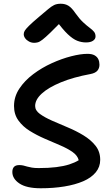

<svg xmlns="http://www.w3.org/2000/svg" viewBox="-20 -998 601 1027"><path d="M198 9Q122 9 84 -16.5Q46 -42 46 -78Q46 -96 55 -105.5Q64 -115 83 -115Q96 -115 105.5 -112.5Q115 -110 125.5 -107Q136 -104 150.5 -101.5Q165 -99 187 -99Q240 -99 280.5 -104Q321 -109 350.5 -118.5Q380 -128 401 -141Q395 -166 368 -185Q341 -204 301 -221Q261 -238 218.5 -256.5Q176 -275 139 -298Q102 -321 78.5 -353.5Q55 -386 55 -431Q55 -481 83.5 -524Q112 -567 158 -601.5Q204 -636 257 -660Q310 -684 360.5 -697Q411 -710 448 -710Q472 -710 486 -702Q500 -694 506 -681Q512 -668 512 -652Q512 -633 501 -620Q490 -607 464 -602Q372 -585 305.5 -557.5Q239 -530 203.5 -497.5Q168 -465 168 -431Q168 -407 193.5 -388.5Q219 -370 258.5 -352.5Q298 -335 342.5 -316.5Q387 -298 426.5 -274Q466 -250 491 -218.5Q516 -187 516 -143Q516 -105 492 -76Q468 -47 425 -28.5Q382 -10 324 -0.5Q266 9 198 9ZM163 -769Q148 -769 135 -776Q122 -783 114.5 -793.5Q107 -804 107 -815Q107 -824 112 -833Q117 -842 134.5 -859.5Q152 -877 190 -909Q220 -934 237.5 -949Q255 -964 269.5 -971Q284 -978 305 -978Q329 -978 346.5 -967Q364 -956 383 -928Q405 -897 425 -878.5Q445 -860 460 -849Q475 -838 483 -828Q491 -818 491 -803Q491 -789 477.5 -780Q464 -771 440 -771Q416 -771 393 -780Q370 -789 342.5 -815Q315 -841 278 -892L317 -891Q275 -848 249 -823Q223 -798 207.5 -786Q192 -774 182 -771.5Q172 -769 163 -769Z"/></svg>

Font: Shantell Sans Medium
Style: Regular
Weight: 500
Designer: Stephen Nixon, Anya Danilova, Shantell Martin
Foundry: Arrow Type
Version: Version 1.011;[c5ecc13dd]